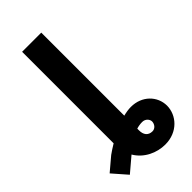

<svg xmlns="http://www.w3.org/2000/svg" viewBox="-367 -797 1072 1072"><g transform="rotate(-45 169.0 -261.0)"><path d="M203.1 -727.3H51.8V-4.6C32.3 7.1 13.8 19.2 -3.6 31.6L-82.7 98.4L-8.2 183.6L78.1 110.4C115.1 172.9 184.7 204.5 251.1 204.5C349.8 204.5 411.2 132.5 411.6 57.5C411.2 -17.4 351.2 -80.3 263.5 -80.3C244.7 -80.3 224.4 -77.1 203.1 -71.7ZM203.1 30.9C217.7 26.3 232.6 23.8 248.6 23.8C274.1 23.8 289.8 43.7 290.1 60.7C289.8 82.4 273.8 101.6 252.8 101.6C219.5 101.6 202.8 78.8 203.1 45.1Z"/></g></svg>

Font: Karasuma Gothic
Style: Bold
Weight: 700
Designer: Rasmus Andersson / Ryoko Nishizuka
Foundry: Genbu
Version: Version 1.00